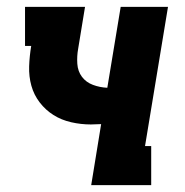

<svg xmlns="http://www.w3.org/2000/svg" viewBox="-20 -540 540 560"><path d="M246 0 275 -178Q267 -178 260 -177.5Q253 -177 245 -177Q216 -177 187.5 -183.5Q159 -190 136 -204.5Q113 -219 96 -241Q79 -263 71.5 -290Q64 -317 65 -346.5Q66 -376 71 -406H53V-520H228L208 -398Q204 -376 205.5 -354Q207 -332 219 -316Q231 -300 251 -292.5Q271 -285 293 -284L332 -520H470L403 -114H421V0Z"/></svg>

Font: Iosevka Curly Slab Heavy
Style: Italic
Weight: 900
Italic angle: -9°
Monospace: yes
Designer: Belleve Invis
Foundry: Belleve Invis
Version: Version 22.1.2; ttfautohint (v1.8.4)